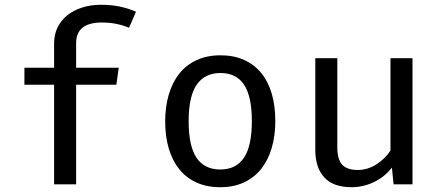

<svg xmlns="http://www.w3.org/2000/svg" viewBox="-20 -770 1840 802"><path d="M401 -750Q446 -750 481 -742.5Q516 -735 548 -721L519 -654Q493 -665 464.5 -670.5Q436 -676 406 -676Q298 -676 298 -590V-487H476L466 -416H298V0H206V-416H82V-487H206V-589Q206 -626 220.5 -655.5Q235 -685 261 -706Q287 -727 323 -738.5Q359 -750 401 -750Z M1032 -264Q1032 -367 999.5 -416Q967 -465 901 -465Q835 -465 801.5 -416Q768 -367 768 -263Q768 -160 801 -111Q834 -62 900 -62Q966 -62 999 -111Q1032 -160 1032 -264ZM670 -263Q670 -324 685 -375Q700 -426 729 -462.5Q758 -499 801.5 -519Q845 -539 901 -539Q957 -539 1000 -519.5Q1043 -500 1072 -464Q1101 -428 1115.5 -377.5Q1130 -327 1130 -264Q1130 -203 1115 -152Q1100 -101 1071 -64.5Q1042 -28 999 -8Q956 12 900 12Q844 12 801 -7.5Q758 -27 729 -63Q700 -99 685 -149.5Q670 -200 670 -263Z M1389 -527V-155Q1389 -104 1409.5 -82Q1430 -60 1474 -60Q1516 -60 1553 -84Q1590 -108 1611 -141V-527H1703V0H1624L1617 -70Q1586 -30 1541 -9Q1496 12 1449 12Q1372 12 1334.5 -29Q1297 -70 1297 -144V-527Z"/></svg>

Font: Wlorlttqgufhjawjgtejqphaquk
Style: Regular
Weight: 400
Monospace: yes
Designer: Carrois Corporate & Edenspiekermann
Foundry: Carrois Corporate GbR & Edenspiekermann AG
Version: Version 2.001